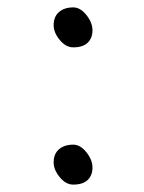

<svg xmlns="http://www.w3.org/2000/svg" viewBox="-20 -477 390 519"><path d="M178 -349Q158 -349 141.5 -369Q125 -389 125 -409Q125 -432 139.5 -444.5Q154 -457 178 -457Q197 -457 213.5 -436.5Q230 -416 230 -395Q230 -374 217 -361.5Q204 -349 178 -349ZM178 22Q158 22 141.5 2Q125 -18 125 -38Q125 -61 139.5 -73.5Q154 -86 178 -86Q197 -86 213.5 -65.5Q230 -45 230 -24Q230 -3 217 9.5Q204 22 178 22Z"/></svg>

Font: Iansui
Style: Regular
Weight: 400
Designer: But Ko / Fontworks Inc.
Foundry: zi-hi.com / Fontworks Inc.
Version: Version 1.002